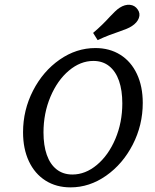

<svg xmlns="http://www.w3.org/2000/svg" viewBox="-20 -787 662 818"><path d="M78.2 -223.5Q78.2 -317.9 120.7 -400.7Q163.2 -483.5 234.2 -532.9Q305.1 -582.3 386.5 -582.3Q447 -582.3 492.7 -553.6Q538.4 -524.9 563.3 -471.9Q588.2 -418.9 588.2 -348.5Q588.2 -254.1 545.7 -171.2Q503.1 -88.3 432.2 -38.5Q361.2 11.3 280.6 11.3Q219.4 11.3 173.7 -17.8Q128 -46.9 103.1 -99.9Q78.2 -153 78.2 -223.5ZM501.1 -346.7Q501.1 -401.8 487.1 -442.4Q473 -483 445.3 -505.2Q417.6 -527.4 377.8 -527.4Q322.6 -527.4 273.6 -486.2Q224.6 -445 194.9 -374.7Q165.3 -304.4 165.3 -222.8Q165.3 -167.7 179.3 -127.5Q193.4 -87.2 221.1 -65.4Q248.8 -43.5 288.6 -43.5Q343.8 -43.5 392.8 -84.4Q441.8 -125.3 471.5 -195.2Q501.1 -265.1 501.1 -346.7ZM448 -715.7Q459.4 -727.9 470.1 -738.1Q480.7 -748.3 489.7 -754Q512.3 -768.5 533.4 -766.5Q554.5 -764.5 566.5 -746.8Q578.8 -729.7 571.5 -709.9Q564.2 -690.1 541.3 -675.5Q533.1 -669.9 519.4 -664.2Q505.6 -658.6 489.5 -653Q470.1 -646.6 445.9 -637.4Q421.8 -628.2 396 -616.1L376.7 -646.8Q398.4 -665.2 416.4 -682.9Q434.4 -700.5 448 -715.7Z"/></svg>

Font: Playfair Micro SmCond SmLight
Style: Italic
Weight: 360
Width: 4
Italic angle: -15.6°
Designer: Claus Eggers Sørensen
Foundry: Claus Eggers Sørensen
Version: Version 2.203;Glyphs 3.3 (3326)